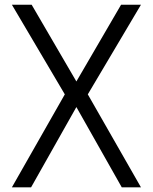

<svg xmlns="http://www.w3.org/2000/svg" viewBox="-20 -800 653 820"><path d="M30.8 0 256.8 -397 30.8 -779.8H115.2L306.2 -452.1L497.1 -779.8H582L355 -397L582 0H500L306.2 -342.8L112.8 0Z"/></svg>

Font: Cooper Hewitt
Style: Book
Weight: 705
Designer: Village Type and Design LLC
Foundry: Cooper Hewitt Smithsonian Design Museum
Version: 1.000